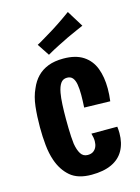

<svg xmlns="http://www.w3.org/2000/svg" viewBox="-112 -785 626 859"><g transform="rotate(-15 201.0 -355.5)"><path d="M204 10Q141 10 106 -20Q71 -50 54 -100Q43 -132 39 -172Q35 -212 35 -255Q35 -306 40 -350.5Q45 -395 61 -429Q74 -460 94.5 -481Q115 -502 144.5 -513.5Q174 -525 215 -525Q272 -525 307 -502Q342 -479 357.5 -438.5Q373 -398 373 -344Q373 -330 372 -315.5Q371 -301 369 -286L249 -289Q250 -305 250.5 -320Q251 -335 251 -348Q251 -376 247.5 -396Q244 -416 235 -427Q226 -438 209 -438Q190 -438 179.5 -423Q169 -408 164 -380Q160 -358 158.5 -327.5Q157 -297 157 -261Q157 -238 157.5 -217.5Q158 -197 159 -179Q160 -161 162 -145Q167 -115 178 -97.5Q189 -80 210 -80Q226 -80 236 -87Q246 -94 251 -105.5Q256 -117 256 -132Q256 -140 254.5 -149Q253 -158 250 -168H370Q371 -160 371.5 -152.5Q372 -145 372 -138Q372 -92 353.5 -58.5Q335 -25 297.5 -7.5Q260 10 204 10ZM158 -558 121 -614Q135 -621 148.5 -629.5Q162 -638 176 -646Q190 -654 204 -663Q218 -672 232.5 -681.5Q247 -691 261 -701Q275 -711 289 -721L336 -645Q319 -638 303 -630.5Q287 -623 272 -616.5Q257 -610 242 -602Q228 -595 213.5 -588Q199 -581 185.5 -573.5Q172 -566 158 -558Z"/></g></svg>

Font: Truculenta ExtraBold
Style: Regular
Weight: 800
Version: Version 1.002